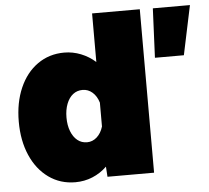

<svg xmlns="http://www.w3.org/2000/svg" viewBox="-53 -797 944 866"><g transform="rotate(-5 419.0 -364.0)"><path d="M395 -520V-740H611V0H400L397 -46Q368 -18 331.5 -3Q295 12 254 12Q186 12 133.5 -25.5Q81 -63 52 -129.5Q23 -196 23 -282Q23 -368 52 -434.5Q81 -501 133.5 -538Q186 -575 254 -575Q293 -575 329.5 -560.5Q366 -546 395 -520ZM322 -163Q347 -163 366.5 -180.5Q386 -198 395 -228V-336Q386 -366 366.5 -383Q347 -400 322 -400Q297 -400 278.5 -385.5Q260 -371 249.5 -344Q239 -317 239 -282Q239 -247 249.5 -220Q260 -193 278.5 -178Q297 -163 322 -163ZM670 -739H838L791 -516H660Z"/></g></svg>

Font: Azeret Mono Black
Style: Regular
Weight: 900
Designer: Martin Vácha
Foundry: Displaay
Version: Version 1.000; Glyphs 3.0.3, build 3074